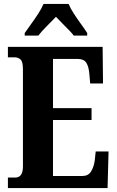

<svg xmlns="http://www.w3.org/2000/svg" viewBox="-20 -951 591 971"><path d="M20 0V-53H57Q96 -53 96 -109V-600Q96 -640 83.5 -650.5Q71 -661 56 -661H20V-714H499L501 -529H436L432 -576Q429 -614 416.5 -633.5Q404 -653 373 -653H248V-404H443V-344H248V-61H397Q426 -61 440 -83Q454 -105 459 -138L464 -185H529L524 0ZM105 -784Q118 -803 137 -829Q156 -855 173.5 -882Q191 -909 200 -931H327Q336 -909 353.5 -882Q371 -855 390 -829Q409 -803 421 -784V-771H353Q346 -781 329 -798.5Q312 -816 293.5 -834.5Q275 -853 263 -866Q243 -845 216 -818Q189 -791 174 -771H105Z"/></svg>

Font: Noto Serif Khmer ExtraCondensed ExtraBold
Style: Regular
Weight: 800
Width: 2
Designer: Danh Hong and the Monotype Design Team
Foundry: Monotype Imaging Inc.
Version: Version 2.004; ttfautohint (v1.8.4.7-5d5b)